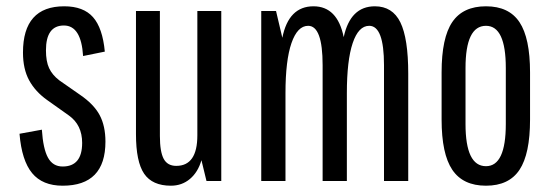

<svg xmlns="http://www.w3.org/2000/svg" viewBox="-20 -575 1753 610"><path d="M179 15Q115 15 82 -25Q49 -65 42 -150L113 -163Q117 -102 132.5 -74Q148 -46 179 -46Q241 -46 241 -121Q241 -178 199 -208L130 -257Q92 -284 72.5 -320Q53 -356 53 -408Q53 -555 184 -555Q245 -555 275.5 -520.5Q306 -486 313 -411L244 -397Q238 -494 183 -494Q126 -494 126 -415Q126 -380 136 -358.5Q146 -337 168 -320L234 -274Q278 -244 296.5 -209.5Q315 -175 315 -125Q315 15 179 15Z M523 15Q464 15 438 -23Q412 -61 412 -149V-540H488V-143Q488 -93 500 -70.5Q512 -48 540 -48Q607 -48 607 -145V-540H683V0H636L620 -66Q609 -28 583.5 -6.5Q558 15 523 15Z M810 0V-540H857L877 -455Q897 -555 976 -555Q1052 -555 1072 -457Q1093 -555 1171 -555Q1227 -555 1252 -504Q1277 -453 1277 -341V0H1200V-368Q1200 -493 1153 -493Q1119 -493 1100.5 -438Q1082 -383 1082 -279V0H1005V-368Q1005 -493 959 -493Q925 -493 906 -438Q887 -383 887 -279V0Z M1524 15Q1451 15 1417 -35.5Q1383 -86 1383 -195V-345Q1383 -455 1417 -505Q1451 -555 1524 -555Q1597 -555 1630.5 -504.5Q1664 -454 1664 -345V-195Q1664 -86 1630.5 -35.5Q1597 15 1524 15ZM1587 -181V-359Q1587 -493 1524 -493Q1459 -493 1459 -359V-181Q1459 -47 1524 -47Q1587 -47 1587 -181Z"/></svg>

Font: Pathway Gothic One
Style: Regular
Weight: 400
Version: Version 1.003; ttfautohint (v1.8.4.7-5d5b);gftools[0.9.26]